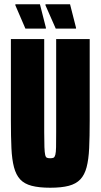

<svg xmlns="http://www.w3.org/2000/svg" viewBox="-20 -871 471 899"><path d="M215 8Q163 8 128.5 -1Q94 -10 74.5 -31Q55 -52 45.5 -88Q36 -124 33.5 -177.5Q31 -231 31 -306V-688H187V-252Q187 -207 188 -182Q189 -157 191.5 -146Q194 -135 199.5 -132.5Q205 -130 215 -130Q225 -130 230.5 -132.5Q236 -135 239 -146Q242 -157 242.5 -182Q243 -207 243 -252V-688H400V-306Q400 -231 397.5 -177.5Q395 -124 385.5 -88Q376 -52 356 -31Q336 -10 302 -1Q268 8 215 8ZM336 -737H241L193 -846V-851H308L336 -741ZM195 -737H99L52 -846V-851H167L195 -741Z"/></svg>

Font: Saira ExtraCondensed Black
Style: Regular
Weight: 900
Width: 2
Designer: Hector Gatti with collaboration of the Omnibus-Type team
Foundry: Omnibus-Type
Version: Version 1.101